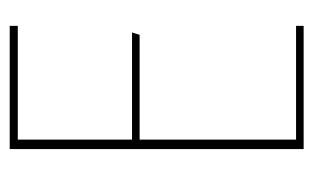

<svg xmlns="http://www.w3.org/2000/svg" viewBox="-148 -512 660 405"><g transform="rotate(-90 182.5 -310.0)"><path d="M70 -620H330V-603H90V-362H316L311 -346H90V-16H330V0H70Z"/></g></svg>

Font: Smooch Sans Thin Thin
Style: Regular
Weight: 250
Version: Version 1.010